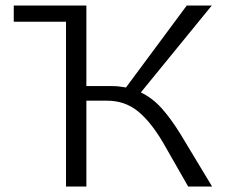

<svg xmlns="http://www.w3.org/2000/svg" viewBox="-20 -678 830 698"><path d="M751 0H664L572 -161Q527 -237 480 -274.5Q433 -312 369 -312H294V0H220V-599H30V-658H294V-365H389Q411 -365 438 -360L659 -658H750L492 -342Q534 -322 568 -284Q602 -246 637 -189Z"/></svg>

Font: Ysabeau Infant
Style: Regular
Weight: 400
Designer: Christian Thalmann (Catharsis Fonts)
Version: Version 0.003